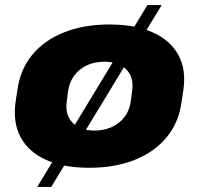

<svg xmlns="http://www.w3.org/2000/svg" viewBox="-20 -647 779 753"><path d="M330 11Q229 11 160.5 -20Q92 -51 61 -108.5Q30 -166 41 -247L48 -293Q59 -374 106 -431.5Q153 -489 231 -520Q309 -551 409 -551Q510 -551 579 -520Q648 -489 679.5 -431.5Q711 -374 699 -293L692 -247Q681 -166 633.5 -108.5Q586 -51 508.5 -20Q431 11 330 11ZM350 -135Q408 -135 447 -166.5Q486 -198 493 -250L498 -290Q506 -343 476 -374Q446 -405 389 -405Q351 -405 321 -391Q291 -377 271.5 -351Q252 -325 247 -290L242 -250Q234 -198 264 -166.5Q294 -135 350 -135ZM614 -627 181 86H126L558 -627Z"/></svg>

Font: Pathway Extreme 28pt ExtraBold
Style: Italic
Weight: 800
Italic angle: -8°
Designer: Eduardo Rodriguez Tunni
Foundry: Eduardo Rodriguez Tunni
Version: Version 1.001;gftools[0.9.26]